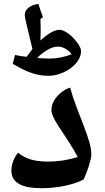

<svg xmlns="http://www.w3.org/2000/svg" viewBox="-20 -971 551 1011"><path d="M198.2 20Q40 20 40 -71.8Q40 -96.7 49.3 -122.1Q58.6 -147.5 75.2 -167Q104 -142.6 141.8 -131.3Q179.7 -120.1 234.9 -120.1Q311.5 -120.1 389.2 -144Q359.4 -199.7 326.2 -248.5Q276.9 -321.3 263.9 -347.9Q251 -374.5 251 -391.1Q251 -417 264.4 -440.7Q277.8 -464.4 301.3 -483.2Q324.7 -502 349.1 -509.8Q364.7 -454.1 384.3 -403.8Q403.8 -353.5 420.9 -308.8Q438 -264.2 449.5 -225.8Q460.9 -187.5 460.9 -155.8Q460.9 -139.2 447.8 -97.2Q434.6 -55.2 419.9 -25.9Q377.9 -3.9 318.1 8.1Q258.3 20 198.2 20ZM59.1 -681.6Q92.3 -674.3 120.1 -671.9L150.9 -712.9L135.3 -777.3Q110.4 -877.4 110.4 -891.6Q110.4 -914.1 129.2 -929.7Q147.9 -945.3 182.1 -950.7Q196.3 -905.3 206.1 -880.9L192.9 -870.6L194.3 -814.5L192.9 -757.8Q254.4 -814 293 -814Q311.5 -814 336.9 -796.4Q362.3 -778.8 384.5 -749.5Q406.7 -720.2 406.7 -702.6Q406.7 -668.5 380.4 -637.9Q354 -607.4 313.5 -589.6Q272.9 -571.8 236.8 -571.8Q206.1 -571.8 178.2 -577.9Q150.4 -584 124.5 -594.7Q98.6 -605.5 46.9 -634.8ZM284.7 -725.6Q260.7 -725.6 232.2 -709.7Q203.6 -693.8 175.8 -666Q210 -662.6 239.7 -662.6Q298.3 -662.6 356.9 -685.1Q345.2 -703.1 324.7 -714.4Q304.2 -725.6 284.7 -725.6Z"/></svg>

Font: Droid Arabic Naskh
Style: Bold
Weight: 700
Designer: Pascal Zoghbi
Foundry: Ascender Corporation
Version: Version 1.00